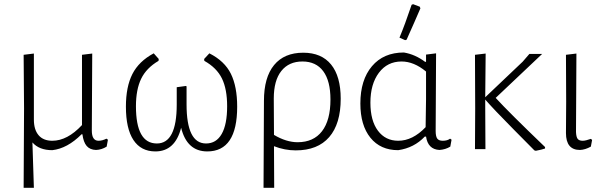

<svg xmlns="http://www.w3.org/2000/svg" viewBox="-20 -713 2885 918"><path d="M93 185 95 -195 93 -451 142 -457V-141Q142 -93 164.5 -66.5Q187 -40 230 -40Q302 -40 372 -115V-451L421 -457L419 -89Q419 -40 451 -40Q469 -40 489 -50L496 -45L490 -12Q466 3 439 4Q410 3 394.5 -15Q379 -33 374 -71H370Q302 -3 230 5Q167 5 135 -32L142 185Z M723 11Q654 11 618 -43.5Q582 -98 582 -203Q582 -298 613 -359Q644 -420 715 -458L739 -431L738 -422Q680 -388 655 -336.5Q630 -285 630 -205Q630 -27 730 -27Q825 -27 825 -213V-296L869 -302L872 -300V-214Q872 -27 965 -27Q1014 -27 1040 -72.5Q1066 -118 1066 -205Q1066 -287 1041 -338Q1016 -389 957 -422L956 -431L981 -458Q1054 -421 1084 -360Q1114 -299 1114 -203Q1114 11 971 11Q874 11 846 -102Q817 11 723 11Z M1240 185 1242 -231Q1242 -343 1290.5 -402Q1339 -461 1430 -461Q1517 -461 1563 -404.5Q1609 -348 1609 -241Q1609 -121 1554 -57.5Q1499 6 1394 6Q1341 6 1290 -14L1291 185ZM1289 -242 1290 -68Q1349 -33 1403 -33Q1479 -33 1519.5 -85.5Q1560 -138 1560 -237Q1560 -326 1525.5 -372.5Q1491 -419 1426 -419Q1361 -419 1325 -373.5Q1289 -328 1289 -242Z M1948 -690 1955 -693 1987 -681 1990 -673Q1983 -656 1960 -604Q1937 -552 1924 -523L1917 -521L1890 -533Q1916 -595 1948 -690ZM1884 5Q1799 5 1751 -54.5Q1703 -114 1703 -218Q1703 -331 1758.5 -396.5Q1814 -462 1911 -462Q1965 -453 2013 -417L2017 -418V-452L2065 -458L2063 -87Q2063 -61 2070.5 -50.5Q2078 -40 2097 -40Q2119 -40 2132 -50L2139 -45L2133 -12Q2110 2 2081 4Q2026 1 2017 -60H2011Q1960 -6 1884 5ZM1751 -222Q1751 -136 1787 -88Q1823 -40 1884 -40Q1953 -40 2015 -105L2017 -239V-371Q1959 -419 1900 -419Q1832 -419 1791.5 -365Q1751 -311 1751 -222Z M2251 0 2252 -195 2251 -451 2302 -457 2300 -248 2479 -418 2511 -455H2572L2350 -245Q2410 -179 2586 -10V-3Q2573 2 2542 8L2535 6Q2527 -2 2433.5 -96.5Q2340 -191 2300 -237V-198L2301 0Z M2753 4Q2686 4 2686 -77L2687 -227L2686 -451L2736 -457L2734 -82Q2735 -58 2742 -49Q2749 -40 2766 -40Q2780 -40 2805 -49L2811 -44L2805 -12Q2778 3 2753 4Z"/></svg>

Font: Alegreya Sans SC Light
Style: Regular
Weight: 300
Designer: Juan Pablo del Peral
Foundry: Huerta Tipografica
Version: Version 2.007